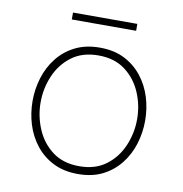

<svg xmlns="http://www.w3.org/2000/svg" viewBox="-77 -741 785 823"><g transform="rotate(10 315.0 -329.0)"><path d="M175 -638V-668H455V-638ZM315 10Q254 10 208 -13Q162 -36 131 -75.5Q100 -115 85 -164Q70 -213 70 -265Q70 -317 85 -366Q100 -415 131 -454.5Q162 -494 208 -517Q254 -540 315 -540Q377 -540 422.5 -517Q468 -494 499 -454.5Q530 -415 545 -366Q560 -317 560 -265Q560 -213 545 -164Q530 -115 499 -75.5Q468 -36 422.5 -13Q377 10 315 10ZM315 -24Q385 -24 431.5 -59Q478 -94 501.5 -149.5Q525 -205 525 -265Q525 -326 501.5 -381Q478 -436 431.5 -471Q385 -506 315 -506Q245 -506 198.5 -471Q152 -436 128.5 -381Q105 -326 105 -265Q105 -205 128.5 -149.5Q152 -94 198.5 -59Q245 -24 315 -24Z"/></g></svg>

Font: Be Vietnam Pro Thin
Style: Regular
Weight: 100
Designer: Lam Bao, Tony Le, Vietanh Nguyen
Foundry: Yellow Type Foundry
Version: Version 1.002; ttfautohint (v1.8.3)